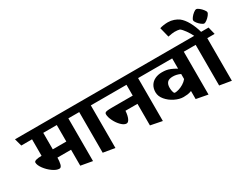

<svg xmlns="http://www.w3.org/2000/svg" viewBox="-110 -1440 2660 2077"><g transform="rotate(-30 1220.0 -401.0)"><path d="M39.6 -251.5Q39.6 -266.1 64.7 -273.7Q89.8 -281.2 134.3 -281.2V-487.3H0L-25.4 -579.6H655.8L679.2 -487.3H587.9V46.4L443.4 20.5V-178.7H273.4Q273.4 -134.3 264.6 -98.9Q255.9 -63.5 232.9 -63.5Q197.3 -63.5 151.4 -95.9Q105.5 -128.4 72.5 -173.3Q39.6 -218.3 39.6 -251.5ZM443.4 -487.3H274.4V-281.2H443.4Z M654.8 -487.3 630.9 -579.6H938L960.4 -487.3H868.7V44.9L723.6 20.5V-487.3Z M1106.4 -123.5Q1076.7 -123.5 1042.5 -157.5Q1008.3 -191.4 985.1 -238.8Q961.9 -286.1 961.9 -321.3Q961.9 -334.5 969.7 -340.8Q977.5 -347.2 998 -349.6Q1018.6 -352.1 1061 -352.1H1314V-487.3H926.3L902.8 -579.6H1533.7L1555.7 -487.3H1459V48.8L1314 20V-249.5H1164.1Q1160.2 -191.4 1144.5 -157.5Q1128.9 -123.5 1106.4 -123.5Z M2134.8 -487.3H2029.8V47.9L1884.8 20.5V-80.1Q1857.4 -69.3 1833 -66.4Q1808.6 -63.5 1783.7 -63.5Q1733.9 -63.5 1677.5 -91.1Q1621.1 -118.7 1583 -164.1Q1544.9 -209.5 1544.9 -259.8Q1544.9 -307.1 1565.9 -341.8Q1586.9 -376.5 1625 -394.8Q1663.1 -413.1 1712.9 -413.1Q1741.7 -413.1 1764.6 -409.4Q1787.6 -405.8 1816.4 -394.3Q1845.2 -382.8 1884.8 -359.4V-487.3H1528.8L1504.9 -579.6H2111.8ZM1884.8 -229.5V-292.5Q1839.8 -314.5 1792 -314.5Q1742.7 -314.5 1722.2 -291.7Q1701.7 -269 1701.7 -226.1Q1701.7 -207 1705.1 -189.2Q1708.5 -171.4 1713.9 -159.7Q1716.3 -154.8 1719.7 -152.8Q1723.1 -150.9 1729.5 -150.9Q1748 -150.9 1776.4 -159.4Q1804.7 -168 1834.2 -185.8Q1863.8 -203.6 1884.8 -229.5Z M2415 -487.3H2323.2V44.9L2178.2 20.5V-487.3H2109.4L2085.4 -579.6H2213.4Q2194.3 -618.7 2165.3 -659.7Q2136.2 -700.7 2113.3 -716.3Q2088.9 -723.6 2049.3 -723.6Q2022.9 -723.6 1967.8 -711.9L1937 -834.5Q1958.5 -841.8 1986.1 -845.7Q2013.7 -849.6 2038.6 -849.6Q2077.1 -849.6 2111.8 -837.4Q2146.5 -825.2 2170.4 -807.6Q2211.4 -776.4 2245.6 -714.4Q2279.8 -652.3 2299.3 -579.6H2392.6ZM2286.6 -730Q2286.6 -743.2 2303 -764.4Q2319.3 -785.6 2340.8 -802.2Q2362.3 -818.8 2375.5 -818.8Q2388.7 -818.8 2410.2 -801.8Q2431.6 -784.7 2448.2 -762.9Q2464.8 -741.2 2464.8 -730Q2464.8 -715.8 2448 -694.6Q2431.2 -673.3 2409.2 -657Q2387.2 -640.6 2375.5 -640.6Q2362.8 -640.6 2341.3 -657Q2319.8 -673.3 2303.2 -694.8Q2286.6 -716.3 2286.6 -730Z"/></g></svg>

Font: Vesper Libre Heavy
Style: Regular
Weight: 900
Designer: Robert Keller & Kimya Gandhi
Foundry: Mota Italic
Version: Version 1.058